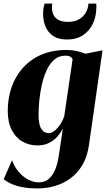

<svg xmlns="http://www.w3.org/2000/svg" viewBox="-28 -804 604 1076"><path d="M470.5 9.5Q461 74.5 433.8 120.5Q406.5 166.5 366.8 195.5Q327 224.5 279.8 238.2Q232.5 252 182.5 252Q137 252 101.8 245.8Q66.5 239.5 39.8 228Q13 216.5 -7.5 200.5L39.5 94Q52.5 130.5 76.2 158.5Q100 186.5 129.8 202.2Q159.5 218 189 218Q221.5 218 244 199.8Q266.5 181.5 280.8 147.2Q295 113 302 65.5L324.5 -84.5Q312.5 -60 293.2 -38.2Q274 -16.5 246.5 -2.8Q219 11 181 11Q137 11 99.2 -10Q61.5 -31 38.5 -74.2Q15.5 -117.5 15.5 -182.5Q15.5 -237.5 28.8 -288.2Q42 -339 68.8 -381.8Q95.5 -424.5 134.8 -456.5Q174 -488.5 226.2 -506.2Q278.5 -524 343.5 -524Q375 -524 402.2 -517.8Q429.5 -511.5 451 -503L546.5 -522ZM379 -472.5Q375.5 -479.5 366.2 -485.8Q357 -492 338.5 -492Q302 -492 276.2 -469.8Q250.5 -447.5 233.5 -410.5Q216.5 -373.5 206.5 -329.2Q196.5 -285 192.2 -240.2Q188 -195.5 188 -158.5Q188 -128 193 -108.2Q198 -88.5 206.2 -77.5Q214.5 -66.5 224.8 -62.2Q235 -58 245 -58Q263 -58 280.5 -73.2Q298 -88.5 312 -110.5Q326 -132.5 332 -152.5ZM347.5 -582.5Q300 -582.5 270.5 -602.2Q241 -622 227.2 -654.5Q213.5 -687 213.5 -726Q213.5 -749 216.5 -761.8Q219.5 -774.5 222 -784H265Q264.5 -780.5 263.8 -775.5Q263 -770.5 263 -762.5Q263 -739.5 271.8 -721Q280.5 -702.5 300.5 -692Q320.5 -681.5 353.5 -681.5Q391 -681.5 416 -696.5Q441 -711.5 453.8 -735Q466.5 -758.5 467.5 -784H511.5Q511.5 -779.5 511.8 -775.5Q512 -771.5 512 -764Q512 -713.5 493 -672.5Q474 -631.5 437.5 -607Q401 -582.5 347.5 -582.5Z"/></svg>

Font: Merriweather 120pt Black
Style: Italic
Weight: 900
Italic angle: -7.8°
Version: Version 2.101